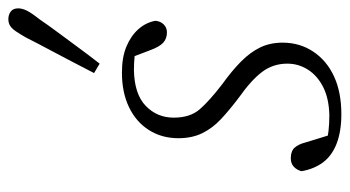

<svg xmlns="http://www.w3.org/2000/svg" viewBox="-204 -600 817 448"><g transform="rotate(-90 204.0 -376.5)"><path d="M161 12Q121 12 92.5 1Q64 -10 48.5 -31Q33 -52 28 -81Q31 -92 38.5 -99Q46 -106 58 -106Q75 -106 83 -97Q91 -88 95 -72L115 -7L85 -25Q104 -20 121.5 -18Q139 -16 159 -16Q198 -17 224.5 -30.5Q251 -44 265 -66Q279 -88 279 -114Q279 -147 260 -172.5Q241 -198 200 -227Q172 -248 150 -268.5Q128 -289 116.5 -313Q105 -337 105 -368Q105 -407 124 -437Q143 -467 177.5 -483.5Q212 -500 258 -500Q294 -500 319 -489.5Q344 -479 359.5 -461.5Q375 -444 379 -422Q378 -410 370.5 -402.5Q363 -395 352 -395Q337 -395 327.5 -404Q318 -413 310 -435L291 -485L324 -466Q310 -469 295 -470.5Q280 -472 264 -472Q208 -471 180.5 -444.5Q153 -418 153 -379Q153 -341 172.5 -318.5Q192 -296 231 -266Q263 -243 284.5 -221.5Q306 -200 317 -177Q328 -154 328 -125Q328 -85 307 -53.5Q286 -22 249 -5Q212 12 161 12ZM257 -565Q271 -592 285 -619Q299 -646 313.5 -673Q328 -700 340 -724Q348 -738 354.5 -747.5Q361 -757 367.5 -761Q374 -765 383 -765Q393 -765 400.5 -759.5Q408 -754 408 -742Q408 -733 403 -722.5Q398 -712 383 -693Q368 -671 350.5 -647.5Q333 -624 315 -599.5Q297 -575 279 -552Z"/></g></svg>

Font: Source Serif 4 Light
Style: Italic
Weight: 300
Italic angle: -12°
Designer: Frank Grießhammer
Foundry: Adobe Systems Incorporated
Version: Version 4.004;hotconv 1.0.116;makeotfexe 2.5.65601